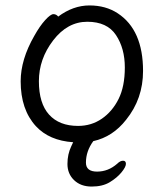

<svg xmlns="http://www.w3.org/2000/svg" viewBox="-20 -506 602 706"><path d="M194 -445Q249 -486 309 -486Q369 -486 413 -457Q506 -396 506 -245Q506 -143 444 -66Q395 -3 323 13Q296 50 296 92Q296 125 337 125Q378 125 411 96Q422 85 432.5 85Q443 85 443 96.5Q443 108 426.5 128Q410 148 383.5 164Q357 180 317 180Q277 180 252.5 156.5Q228 133 228 97Q228 61 242 32Q246 24 249 17Q161 11 112 -42Q56 -103 56 -207Q56 -287 106 -374Q126 -410 146 -432Q166 -454 176.5 -454Q187 -454 194 -445ZM267 -43Q316 -43 354.5 -69.5Q393 -96 416 -142Q439 -188 439 -258Q439 -328 406.5 -377Q374 -426 301 -426Q228 -426 175.5 -357.5Q123 -289 123 -207.5Q123 -126 160.5 -84.5Q198 -43 267 -43Z"/></svg>

Font: LXGW WenKai Lite
Style: Regular
Weight: 400
Designer: LXGW / Fontworks Inc.
Foundry: LXGW / Fontworks Inc.
Version: Version 1.511; March 25, 2025